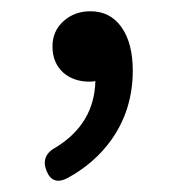

<svg xmlns="http://www.w3.org/2000/svg" viewBox="-20 -144 311 341"><path d="M80.1 117.2Q147.5 75.2 149.4 0Q145.5 1 138.7 1Q111.3 1 92.8 -14.6Q73.2 -32.2 73.2 -61.5Q73.2 -88.9 92.8 -106.4Q112.3 -124 140.6 -124Q175.8 -124 195.8 -95.7Q215.8 -67.4 215.8 -18.6Q215.8 50.8 177.7 104.5Q148.4 145.5 100.6 171.9Q73.2 186.5 62.5 159.2Q51.8 131.8 80.1 117.2Z"/></svg>

Font: Bpmf GenSen Rounded R
Style: R
Weight: 400
Foundry: But Ko
Version: Version 1.320